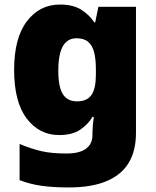

<svg xmlns="http://www.w3.org/2000/svg" viewBox="-20 -583 683 843"><path d="M243 -563Q301 -563 336.5 -540.5Q372 -518 394 -485H398L412 -553H577V1Q577 79 545 132Q513 185 447.5 212.5Q382 240 282 240Q215 240 164 233Q113 226 66 208V49Q116 70 161 80.5Q206 91 271 91Q329 91 357.5 70Q386 49 386 9V-1Q386 -14 387.5 -32Q389 -50 392 -70H386Q367 -37 332 -13.5Q297 10 240 10Q152 10 97 -63Q42 -136 42 -276Q42 -416 98 -489.5Q154 -563 243 -563ZM315 -415Q289 -415 271 -399Q253 -383 244.5 -351.5Q236 -320 236 -273Q236 -201 256 -169.5Q276 -138 318 -138Q341 -138 357 -145.5Q373 -153 382.5 -167.5Q392 -182 396.5 -204Q401 -226 401 -256V-279Q401 -322 393.5 -352.5Q386 -383 367.5 -399Q349 -415 315 -415Z"/></svg>

Font: Noto Sans Hebrew Thin Black
Style: Regular
Weight: 900
Version: Version 3.001